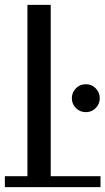

<svg xmlns="http://www.w3.org/2000/svg" viewBox="-22 -762 434 791"><path d="M91 0V-742H187V0ZM-2 9V-36H392V9ZM332 -300Q307 -300 290.5 -317Q274 -334 274 -357Q274 -381 290.5 -398Q307 -415 332 -415Q356 -415 372.5 -398Q389 -381 389 -357Q389 -334 372.5 -317Q356 -300 332 -300Z"/></svg>

Font: Montserrat Underline Thin Medium
Style: Regular
Weight: 500
Version: Version 9.000